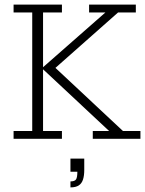

<svg xmlns="http://www.w3.org/2000/svg" viewBox="-20 -603 630 834"><path d="M39 0V-34H120V-549H39V-583H249V-549H167V-311L438 -549H367V-583H570V-549H493L206 -295V-322L514 -34H590V0H383V-34H454L167 -302V-34H249V0ZM286 211V185Q305 185 310.5 176Q316 167 316 143H286V86H346V135Q346 160 340.5 177Q335 194 322 202.5Q309 211 286 211Z"/></svg>

Font: Rokkitt ExtraLight
Style: Regular
Weight: 250
Version: Version 3.103